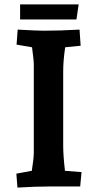

<svg xmlns="http://www.w3.org/2000/svg" viewBox="-20 -844 445 869"><path d="M54 -58 124 -71Q133 -127 133 -155V-551Q133 -572 125 -630L55 -642L60 -710Q150 -705 179 -705Q252 -705 340 -710L345 -637L275 -630Q266 -569 266 -521V-185Q266 -141 274 -71L349 -65L343 0H204Q141 0 59 5ZM71 -824H336L326 -756H71Z"/></svg>

Font: Andada Pro ExtraBold
Style: Regular
Weight: 800
Designer: Carolina Giovagnoli
Foundry: Huerta Tipografica
Version: Version 3.005; ttfautohint (v1.8.4)